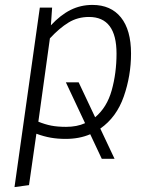

<svg xmlns="http://www.w3.org/2000/svg" viewBox="-20 -554 612 781"><path d="M388 -31 446 92H394L347 -8Q303 11 247 11Q214 11 186 6Q158 1 128 -10L98 199L39 207L142 -523H192L187 -451Q226 -493 267 -513.5Q308 -534 356 -534Q431 -534 472 -483Q513 -432 513 -336Q513 -246 483.5 -161.5Q454 -77 388 -31ZM326 -53 248 -219H300L367 -77Q415 -117 434.5 -187Q454 -257 454 -336Q454 -485 342 -485Q296 -485 259 -462.5Q222 -440 183 -398L136 -59Q163 -48 188.5 -43Q214 -38 249 -38Q293 -38 326 -53Z"/></svg>

Font: Fira Sans Light
Style: Italic
Weight: 300
Italic angle: -8°
Designer: bBox Type GmbH & Carrois Corporate GbR & Edenspiekermann AG
Foundry: bBox Type GmbH & Carrois Corporate GbR & Edenspiekermann AG
Version: Version 4.301